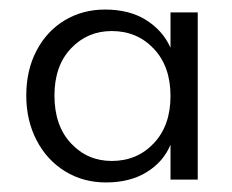

<svg xmlns="http://www.w3.org/2000/svg" viewBox="-20 -729 485 402"><path d="M200 -709Q251 -709 286 -687Q321 -665 337 -629V-703H394V-353H337V-426Q322 -390 287 -368.5Q252 -347 202 -347Q154 -347 116 -370.5Q78 -394 56.5 -435.5Q35 -477 35 -529Q35 -582 56.5 -623Q78 -664 115.5 -686.5Q153 -709 200 -709ZM214 -392Q267 -392 302 -429Q337 -466 337 -528Q337 -590 302 -627Q267 -664 214 -664Q163 -664 128.5 -627.5Q94 -591 94 -529Q94 -466 128.5 -429Q163 -392 214 -392Z"/></svg>

Font: Poppins-tnum Light
Style: Regular
Weight: 300
Designer: Ninad Kale (Devanagari), Jonny Pinhorn (Latin)
Foundry: Indian Type Foundry
Version: Version 4.004